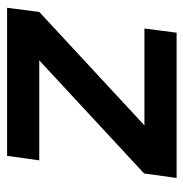

<svg xmlns="http://www.w3.org/2000/svg" viewBox="-8 -522 530 555"><g transform="rotate(90 257.5 -245.0)"><path d="M483 -397 155 -93H444L431 0H3L15 -93L343 -397H63L75 -490H495L482 -397Z"/></g></svg>

Font: Exo 2.0 Semi Bold
Style: Italic
Weight: 600
Italic angle: -8°
Designer: Natanael Gama
Version: Version 1.001;PS 001.001;hotconv 1.0.70;makeotf.lib2.5.58329